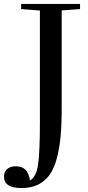

<svg xmlns="http://www.w3.org/2000/svg" viewBox="-51 -683 443 969"><path d="M58.1 266.1Q-30.8 266.1 -30.8 208.5Q-30.8 183.6 -14.2 169.7Q2.4 155.8 29.8 156.2Q90.8 156.2 100.1 228Q131.3 210.9 140.9 149.2Q150.4 87.4 150.4 -64.5V-629.9L55.7 -637.2V-663.1H353V-637.2L260.3 -630.4V-133.3Q260.3 -53.2 254.6 6.8Q249 66.9 235.4 117.4Q221.7 168 199 199.7Q176.3 231.4 141.1 248.8Q106 266.1 58.1 266.1Z"/></svg>

Font: Elstob 14pt Medium
Style: Regular
Weight: 500
Designer: Peter S. Baker
Version: Version 1.015